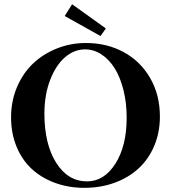

<svg xmlns="http://www.w3.org/2000/svg" viewBox="-20 -881 814 914"><path d="M458.5 -709.5 288.1 -804.7 323.2 -860.8 483.9 -745.6ZM381.3 13.2Q306.6 13.2 242.4 -10.3Q178.2 -33.7 131.8 -76.2Q85.4 -118.7 59.1 -182.1Q32.7 -245.6 32.7 -322.3Q32.7 -399.9 61 -466.6Q89.4 -533.2 137.7 -578.9Q186 -624.5 251.2 -650.4Q316.4 -676.3 389.2 -676.3Q488.3 -676.3 568.1 -633.3Q647.9 -590.3 694.6 -510Q741.2 -429.7 741.2 -326.2Q741.2 -250 714.1 -186.3Q687 -122.6 639.4 -78.9Q591.8 -35.2 525.4 -11Q459 13.2 381.3 13.2ZM394.5 -17.6Q475.6 -17.6 529.3 -101.8Q583 -186 583 -321.3Q583 -392.1 567.6 -452.9Q552.2 -513.7 525.9 -555.9Q499.5 -598.1 462.9 -622.1Q426.3 -646 384.8 -646Q333.5 -646 289.8 -608.6Q246.1 -571.3 218.8 -500.5Q191.4 -429.7 191.4 -340.3Q191.4 -195.3 247.3 -106.4Q303.2 -17.6 394.5 -17.6Z"/></svg>

Font: Elstob SemiBold
Style: Regular
Weight: 600
Designer: Peter S. Baker
Version: Version 1.015